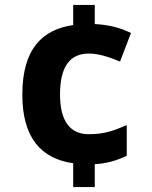

<svg xmlns="http://www.w3.org/2000/svg" viewBox="-20 -744 612 774"><path d="M362 -647V-724H275V-643C152 -625 70 -549 70 -362C70 -189 146 -104 275 -86V10H362V-82C409 -85 449 -96 491 -116V-240C439 -217 400 -203 338 -203C264 -203 222 -254 222 -363C222 -473 260 -528 338 -528C378 -528 417 -515 464 -496L508 -611C471 -629 425 -644 362 -647Z"/></svg>

Font: Noto Sans Gunjala Gondi
Style: Bold
Weight: 700
Designer: Ek Type
Foundry: Ek Type
Version: Version 1.004